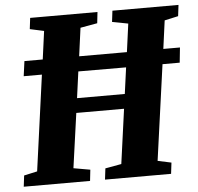

<svg xmlns="http://www.w3.org/2000/svg" viewBox="-53 -797 877 851"><g transform="rotate(-5 386.0 -371.5)"><path d="M18.5 0 24.5 -49.5 83.5 -62.5 142 -488H61L70 -554.5H151.5L168.5 -680L106 -693.5L112 -743H411.5L406 -693.5L330.5 -680L313.5 -554.5H526L543 -680L472 -693.5L478 -743H772L766 -693.5L705 -680L688 -554.5H762L755 -487.5H678.5L619.5 -62.5L680 -49.5L674 0H380L386 -49.5L458 -62.5L491.5 -305.5H279L245 -62.5L319 -49.5L313.5 0ZM288 -370.5H500.5L516.5 -487.5L304 -488Z"/></g></svg>

Font: Merriweather 24pt SemiCondensed Black
Style: Italic
Weight: 900
Width: 4
Italic angle: -7.8°
Designer: Eben Sorkin
Foundry: Eben Sorkin
Version: Version 2.101